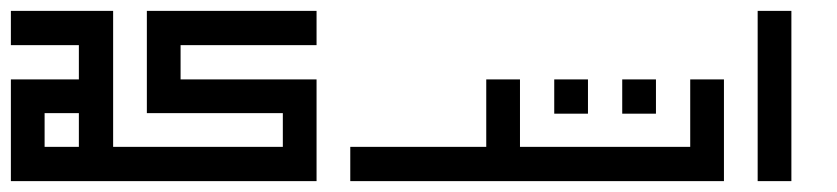

<svg xmlns="http://www.w3.org/2000/svg" viewBox="-20 -508 1538 353"><path d="M0 -488H62H125H188V-425V-362V-300V-238H250V-175H188H0V-238V-300V-362H125V-425H62H0ZM62 -300V-238H125V-300Z M250 -488H562V-425H312V-362H562V-300V-175H500H187H125V-238H187H500V-300H250V-362V-425Z M874 -362H936V-238H999V-175H936H874H624V-238H874Z M1124 -299V-362H1186V-299ZM999 -299V-362H1061V-299ZM1249 -362H1311V-175H1249H936H874V-238H936H1249Z M1373 -175V-488H1435V-175Z"/></svg>

Font: Jawi Kufi
Style: Medium
Weight: 500
Version: Version 2.3